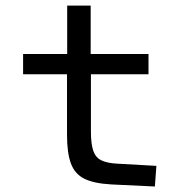

<svg xmlns="http://www.w3.org/2000/svg" viewBox="-20 -658 654 685"><path d="M219.1 -176.6V-393H62.4V-465.3H219.7V-637.9H303.5V-465.3H509.8V-393H304.4V-188.8Q304.4 -145.8 312.3 -121.4Q320.2 -97 340.4 -86.6Q360.7 -76.2 396.5 -74.2L538 -66.2L532.5 7.4L377.4 0Q316.3 -3.3 281.8 -19.9Q247.4 -36.5 233.3 -74.1Q219.1 -111.6 219.1 -176.6Z"/></svg>

Font: Intel One Mono Light
Style: Regular
Weight: 300
Monospace: yes
Designer: Fred Shallcrass
Foundry: Frere-Jones Type LLC
Version: Version 1.004